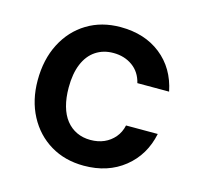

<svg xmlns="http://www.w3.org/2000/svg" viewBox="-85 -631 773 736"><g transform="rotate(15 301.0 -263.0)"><path d="M307 12Q232 12 174.5 -22.5Q117 -57 84.5 -118.5Q52 -180 52 -259Q52 -342 84.5 -405Q117 -468 174.5 -503Q232 -538 307 -538Q403 -538 467.5 -487Q532 -436 550 -347H424Q414 -389 382 -412Q350 -435 306 -435Q266 -435 236 -415Q206 -395 190 -356.5Q174 -318 174 -263Q174 -222 183 -189.5Q192 -157 209.5 -135Q227 -113 251.5 -101.5Q276 -90 306 -90Q336 -90 360 -100.5Q384 -111 401 -131Q418 -151 424 -179H550Q532 -92 467 -40Q402 12 307 12Z"/></g></svg>

Font: DM Sans 9pt SemiBold
Style: Regular
Weight: 600
Version: Version 4.004;gftools[0.9.30]